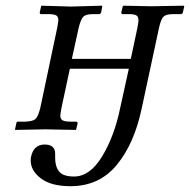

<svg xmlns="http://www.w3.org/2000/svg" viewBox="-20 -451 661 668"><path d="M397.9 -74.2 428.2 -211.9H223.1L193.8 -75.2Q189.9 -53.2 189.9 -48.8Q189.9 -36.6 198 -32.2Q206.1 -27.8 225.1 -27.8H245.1Q250 -27.8 250 -22L245.1 -1L244.1 1L137.2 -1L33.2 1L32.2 -1L37.1 -22.9Q37.1 -27.8 43 -27.8H68.8Q94.7 -28.8 103.8 -37.4Q112.8 -45.9 120.1 -75.2L179.2 -355Q183.1 -377 183.1 -379.9Q183.1 -393.1 175.5 -397.5Q168 -401.9 147.9 -401.9H123Q118.2 -401.9 118.2 -407.2L123 -429.2L124 -431.2L227.1 -428.2L335 -431.2L335.9 -429.2L332 -408.2Q330.1 -402.3 325.2 -401.9H304.2Q279.3 -401.9 270.3 -393.3Q261.2 -384.8 253.9 -355L230 -246.1H435.1L458 -354Q461.9 -376 461.9 -379.9Q461.9 -393.1 454.3 -397.5Q446.8 -401.9 428.2 -401.9H407.2Q402.3 -401.9 401.9 -407.2L407.2 -429.2L409.2 -431.2L505.9 -429.2L619.1 -431.2L621.1 -429.2L616.2 -407.2Q614.3 -402.3 608.9 -401.9H583Q558.1 -401.9 549.1 -393.3Q540 -384.8 533.2 -354L473.1 -74.2Q447.3 48.8 386.2 122.8Q325.2 196.8 225.1 196.8Q158.2 196.8 122.6 169.9Q86.9 143.1 86.9 107.9Q86.9 99.1 87.9 95.2Q96.7 52.2 134.8 51.8Q171.9 51.8 171.9 84V99.1Q171.9 127.9 185.5 145.5Q199.2 163.1 237.8 163.1Q293 163.1 335.4 93Q377.9 22.9 397.9 -74.2Z"/></svg>

Font: Linux Libertine
Style: Italic
Weight: 400
Italic angle: -12°
Designer: Philipp H. Poll
Foundry: Philipp H. Poll
Version: Version 5.1.6 ; ttfautohint (v0.9)